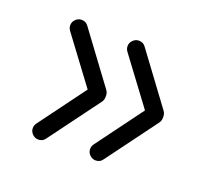

<svg xmlns="http://www.w3.org/2000/svg" viewBox="-73 -461 584 535"><g transform="rotate(20 219.0 -193.5)"><path d="M256 -16Q246 -16 238.5 -23.5Q231 -31 231 -41Q231 -49 236 -56L338 -194L236 -331Q231 -338 231 -346Q231 -356 238.5 -363.5Q246 -371 256 -371Q269 -371 276 -361L387 -211Q392 -204 392 -196V-191Q392 -183 387 -176L276 -26Q269 -16 256 -16ZM86 -16Q76 -16 68.5 -23.5Q61 -31 61 -41Q61 -49 66 -56L168 -194L66 -331Q61 -338 61 -346Q61 -356 68.5 -363.5Q76 -371 86 -371Q99 -371 106 -361L217 -211Q222 -204 222 -196V-191Q222 -183 217 -176L106 -26Q99 -16 86 -16Z"/></g></svg>

Font: Hubballi
Style: Regular
Weight: 400
Designer: Erin McLaughlin
Version: Version 1.000; ttfautohint (v1.8.3)